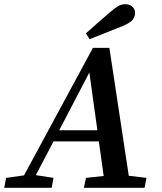

<svg xmlns="http://www.w3.org/2000/svg" viewBox="-68 -891 770 911"><path d="M213 -273H394L356 -547ZM-48 0 -39 -47 46 -59 373 -664H451L543 -57L627 -47L618 0H330L340 -47L424 -56L401 -220H186L102 -60L186 -47L177 0ZM340 -733Q369 -759 397.5 -784Q426 -809 455 -834Q480 -855 494.5 -863Q509 -871 528 -871Q548 -871 560.5 -859Q573 -847 573 -829Q573 -815 563 -799.5Q553 -784 515 -768Q476 -752 436.5 -736.5Q397 -721 357 -705Z"/></svg>

Font: Source Serif 4 Semibold
Style: Italic
Weight: 600
Italic angle: -12°
Designer: Frank Grießhammer
Foundry: Adobe
Version: Version 4.005;hotconv 1.1.0;makeotfexe 2.6.0